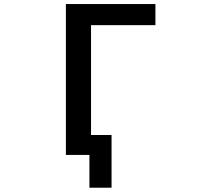

<svg xmlns="http://www.w3.org/2000/svg" viewBox="-20 -751 1040 932"><path d="M378.9 1H299.8V-731.4H734.4V-628.9H421.9V-95.7H521.5V160.2H414.1V1Z"/></svg>

Font: GenEi Gothic M SemiBold
Style: Regular
Weight: 500
Designer: o_tamon (Modified); [Source Han Sans]
Ryoko NISHIZUKA  (kana & ideographs); Paul D. Hunt (Latin, Greek & Cyrillic); Wenl
Version: Version 1.1a;Original Version 1.004